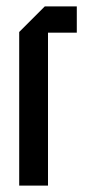

<svg xmlns="http://www.w3.org/2000/svg" viewBox="-20 -580 270 600"><path d="M40 0V-480L120 -560H220V-478H130V0Z"/></svg>

Font: Tektur Condensed
Style: Regular
Weight: 400
Width: 3
Designer: Adam Jagosz
Foundry: Adam Jagosz
Version: Version 1.005;gftools[0.9.30]